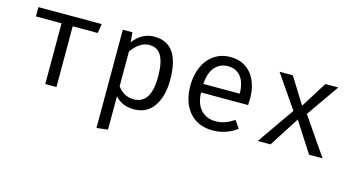

<svg xmlns="http://www.w3.org/2000/svg" viewBox="-81 -860 2561 1395"><g transform="rotate(15 1200.0 -163.0)"><path d="M530 -457H342V0H258V-457H65V-527H541Z M1127 -264Q1127 -139 1075 -64Q1023 11 924 11Q838 11 784 -49V202L700 212V-527H772L779 -453Q808 -494 848.5 -516Q889 -538 936 -538Q1127 -538 1127 -264ZM784 -386V-125Q805 -94 836.5 -76.5Q868 -59 905 -59Q971 -59 1003.5 -109.5Q1036 -160 1036 -264Q1036 -368 1007 -419Q978 -470 916 -470Q876 -470 842.5 -446Q809 -422 784 -386Z M1520 -59Q1559 -59 1591.5 -70.5Q1624 -82 1661 -106L1700 -50Q1663 -21 1615.5 -5Q1568 11 1520 11Q1406 11 1342.5 -63.5Q1279 -138 1279 -263Q1279 -342 1307 -404.5Q1335 -467 1387 -502.5Q1439 -538 1508 -538Q1608 -538 1665.5 -468.5Q1723 -399 1723 -279Q1723 -256 1721 -234H1367Q1370 -147 1412.5 -103Q1455 -59 1520 -59ZM1367 -298H1641Q1640 -381 1605 -425Q1570 -469 1509 -469Q1448 -469 1410 -425.5Q1372 -382 1367 -298Z M1856 0 2050 -278 1879 -527H1979L2101 -331L2224 -527H2321L2150 -282L2344 0H2242L2097 -226L1952 0Z"/></g></svg>

Font: Fira Mono
Style: Regular
Weight: 400
Designer: Carrois Corporate & Edenspiekermann AG
Foundry: Carrois Corporate GbR & Edenspiekermann AG
Version: Version 3.206